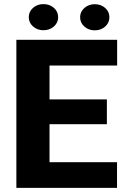

<svg xmlns="http://www.w3.org/2000/svg" viewBox="-20 -902 601 922"><path d="M542 -123V0H58.6V-710.9H542.5V-587.4H217.8V-424.8H493.2V-305.7H217.8V-123ZM118.2 -819.3Q118.2 -846.2 138.7 -864.3Q159.2 -882.3 188.5 -882.3Q218.3 -882.3 238.8 -864.3Q259.3 -846.2 259.3 -819.3Q259.3 -793 238.8 -774.9Q218.3 -756.8 188.5 -756.8Q159.2 -756.8 138.7 -774.9Q118.2 -793 118.2 -819.3ZM364.7 -819.3Q364.7 -845.7 385.3 -863.8Q405.8 -881.8 435.1 -881.8Q464.8 -881.8 485.1 -863.8Q505.4 -845.7 505.4 -819.3Q505.4 -792.5 485.1 -774.4Q464.8 -756.3 435.1 -756.3Q405.8 -756.3 385.3 -774.4Q364.7 -792.5 364.7 -819.3Z"/></svg>

Font: Vazirmatn FD ExtraBold
Style: Regular
Weight: 800
Designer: Saber Rastikerdar
Foundry: Saber Rastikerdar
Version: Version 33.003